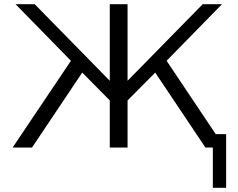

<svg xmlns="http://www.w3.org/2000/svg" viewBox="-20 -714 1151 929"><path d="M41 0 323.2 -419.9 55.2 -693.8H147.9L511.2 -323.2V-693.8H597.2V-323.2L960.9 -693.8H1054.2L786.1 -419.9L1023.9 -64.9H1074.2V194.8H1009.8V0H974.1L731 -362.8L597.2 -228V0H511.2V-228L377.9 -362.8L134.8 0Z"/></svg>

Font: CMU Sans Serif
Style: Medium
Weight: 500
Version: Version 0.7.0